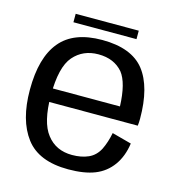

<svg xmlns="http://www.w3.org/2000/svg" viewBox="-103 -772 804 866"><g transform="rotate(15 299.0 -339.0)"><path d="M293 5V-62Q217 -62 174.5 -117.5Q131.5 -172 131.5 -297.5Q131.5 -430 176 -481Q220 -531.5 291.5 -531.5Q365 -531.5 406 -483.5Q441.5 -438.5 445.5 -329.5H120.5V-266.5H545.5Q547.5 -281.5 547.5 -299Q547.5 -447.5 488.5 -523Q429 -598.5 291.5 -598.5Q158 -598.5 96 -523Q33.5 -448 33.5 -297.5Q33.5 -155.5 94.5 -75Q155 5 293 5ZM293 -62V5Q368 5 417 -14.5Q466 -34 497 -77Q527.5 -119.5 536 -180.5L445 -205Q436.5 -161 419.5 -126Q401.5 -91 369 -76.5Q336.5 -62 293 -62ZM144.5 -642H439V-681.5H144.5Z"/></g></svg>

Font: Anybody Thin
Style: Regular
Weight: 400
Version: Version 1.113;gftools[0.9.25]